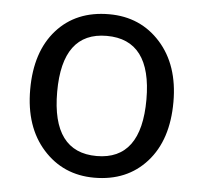

<svg xmlns="http://www.w3.org/2000/svg" viewBox="-45 -593 690 650"><g transform="rotate(5 300.0 -268.0)"><path d="M297.9 9.8Q192.4 9.8 124.3 -66.2Q56.2 -142.1 56.2 -269Q56.2 -397.5 122.3 -471.7Q188.5 -545.9 300.8 -545.9Q407.2 -545.9 475.1 -470.2Q543 -394.5 543 -269Q543 -139.6 476.1 -64.9Q409.2 9.8 297.9 9.8ZM299.8 -64Q451.2 -64 451.2 -269Q451.2 -472.2 298.8 -472.2Q147.9 -472.2 147.9 -269Q147.9 -64 299.8 -64Z"/></g></svg>

Font: WenQuanYi Micro Hei Mono
Style: Regular
Weight: 400
Foundry: Ascender Corporation
Version: Version 0.2.0-beta